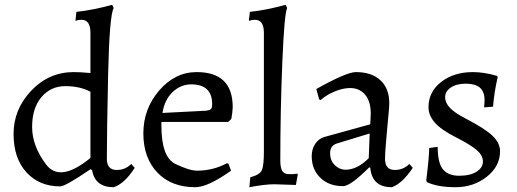

<svg xmlns="http://www.w3.org/2000/svg" viewBox="-20 -762 2136 794"><path d="M354 -108.9V-382.8Q310.1 -405.8 250 -405.8Q189.9 -405.8 151.4 -360.4Q112.8 -314.9 112.8 -236.8Q112.8 -158.7 170.4 -82Q228 -5.4 354 -108.9ZM229 8.8Q142.6 8.8 89.4 -49.3Q36.1 -107.4 36.1 -208.5Q36.1 -309.6 108.9 -386.7Q181.6 -463.9 285.2 -463.9Q312 -463.9 354 -460V-626Q354 -680.2 316.9 -680.2Q303.7 -680.2 292 -675.8L295.9 -712.9Q367.2 -720.7 443.8 -742.2L450.2 -729Q432.6 -697.8 427.2 -456.3Q421.9 -214.8 421.9 -105Q421.9 -59.1 462.9 -59.1Q498 -59.1 522.9 -84L537.1 -67.9Q495.1 -2.4 450.2 12.2Q372.1 12.2 360.8 -59.1L354 -62Q250 8.8 229 8.8Z M793.5 -463.9Q942.4 -463.9 942.4 -318.8Q941.4 -294.4 936.5 -270L923.8 -257.8H647.5V-242.2Q647.5 -112.3 705.1 -84.2Q762.7 -56.2 795.4 -56.2Q860.4 -56.2 918.5 -86.9L924.8 -85L935.5 -56.2Q839.4 12.2 787.6 12.2Q688.5 12.2 630.6 -48.6Q572.8 -109.4 572.8 -210.4Q572.8 -311.5 638.2 -387.7Q703.6 -463.9 793.5 -463.9ZM857.4 -331.1Q857.4 -413.1 771 -413.1Q727.5 -413.1 694.1 -381.6Q660.6 -350.1 651.9 -294.9L832.5 -304.2Q847.7 -306.2 852.5 -311Q857.4 -315.9 857.4 -331.1Z M1192.4 -42Q1194.8 -42 1209.5 -43.9L1211.4 -40L1203.6 2.9L1114.3 0Q1075.7 0 1011.2 12.2L1015.1 -28.8Q1055.7 -39.6 1063.5 -59.6Q1071.3 -79.6 1071.3 -134.8V-626Q1071.3 -680.2 1034.2 -680.2Q1022.5 -680.2 1009.3 -675.8Q1009.3 -684.1 1011.2 -693.8L1013.2 -712.9Q1084.5 -720.7 1161.1 -742.2L1167.5 -729Q1155.8 -705.6 1147.5 -503.9Q1139.2 -302.2 1139.2 -98.1Q1139.2 -68.4 1147.2 -55.2Q1155.3 -42 1174.3 -42Z M1408.7 -60.1Q1457.5 -60.1 1504.9 -107.9L1508.8 -210L1374 -168.9Q1345.2 -160.2 1345.2 -128.9Q1345.2 -97.7 1364.7 -78.9Q1384.3 -60.1 1408.7 -60.1ZM1398.9 7.8Q1340.3 7.8 1304.7 -26.9Q1269 -61.5 1269 -116.2Q1269 -145 1283.4 -167Q1297.9 -189 1322.3 -195.8L1511.2 -248L1513.2 -292Q1513.2 -342.8 1490 -370.4Q1466.8 -397.9 1428.2 -397.9Q1389.6 -397.9 1340.8 -373Q1321.8 -361.8 1305.2 -348.1L1299.8 -351.1L1288.1 -394Q1413.6 -463.9 1451.2 -463.9Q1517.1 -463.9 1553.5 -429.9Q1589.8 -396 1589.8 -335Q1589.8 -320.8 1586.9 -292Q1584 -263.2 1581.1 -228.5Q1578.1 -193.8 1575.2 -160.4Q1572.3 -127 1572.3 -105Q1572.3 -59.1 1612.8 -59.1Q1647.9 -59.1 1672.9 -84L1687 -67.9Q1642.6 -2 1600.1 12.2Q1518.1 12.2 1511.2 -68.8L1506.8 -69.8Q1429.2 7.8 1398.9 7.8Z M1904.3 -272.5Q1986.3 -230 2017.1 -200.2Q2047.9 -170.4 2047.9 -136.7Q2047.9 -74.2 1992.9 -31Q1938 12.2 1863.8 12.2Q1789.6 12.2 1745.6 -8.8L1742.7 -16.1Q1754.9 -113.8 1754.9 -149.9L1790 -154.8Q1790 -88.9 1811.5 -62Q1833 -35.2 1878.9 -35.2Q1924.8 -35.2 1950.9 -52Q1977.1 -68.8 1977.1 -94.2Q1977.1 -119.6 1950.9 -141.8Q1924.8 -164.1 1864.3 -194.8Q1803.7 -225.6 1777.8 -255.4Q1752 -285.2 1752 -318.4Q1752 -382.3 1804.4 -423.1Q1856.9 -463.9 1936 -463.9Q1981 -463.9 2035.6 -448.2L2038.1 -442.9Q2023.4 -379.4 2019 -320.8L1981.9 -317.9Q1981.9 -323.7 1982.9 -329.1L1983.9 -347.2Q1983.9 -383.3 1964.4 -399.7Q1944.8 -416 1906.2 -416Q1867.7 -416 1844.2 -399.9Q1820.8 -383.8 1820.8 -360.4Q1820.8 -336.9 1840.8 -315.9Q1860.8 -294.9 1904.3 -272.5Z"/></svg>

Font: Alegreya-Regular
Style: Regular
Weight: 400
Designer: Juan Pablo del Peral
Foundry: Juan Pablo del Peral
Version: Version 1.003